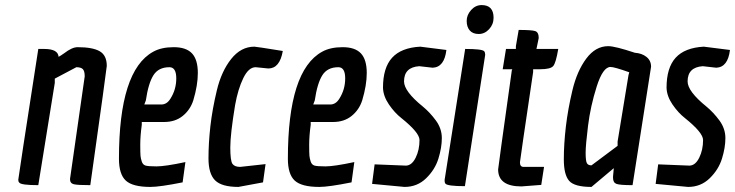

<svg xmlns="http://www.w3.org/2000/svg" viewBox="-20 -730 2898 757"><path d="M256 -24 314 -429Q314 -450 306.5 -457.5Q299 -465 281 -465L196 -420V-403L131 0Q63 0 56 -10Q52 -14 52 -21Q52 -28 131 -537H154Q209 -537 211 -506Q219 -510 233 -520Q264 -544 286 -544Q345 -544 373 -528Q401 -512 401 -470Q401 -462 336 0Q287 0 271.5 -3.5Q256 -7 256 -24Z M573 7Q503 7 476 -18Q449 -43 449 -104Q449 -452 584 -526Q616 -544 665 -544Q714 -544 737 -519.5Q760 -495 760 -442Q760 -394 742 -334Q730 -297 700.5 -273Q671 -249 627 -249H539V-238Q533 -194 533 -160Q533 -126 534 -115.5Q535 -105 539 -93Q543 -81 553 -77.5Q563 -74 597 -74Q631 -74 711 -91L700 -11Q610 7 573 7ZM616 -318Q638 -318 652 -341Q675 -377 675 -421Q675 -465 648 -465Q605 -465 585 -433.5Q565 -402 555 -334L549 -318Z M1038 -460 988 -465Q960 -465 939 -421.5Q918 -378 907 -316Q888 -201 888 -148.5Q888 -96 896.5 -84Q905 -72 927 -72L1027 -83L1017 -11L920 7Q854 7 828 -19Q802 -45 802 -105.5Q802 -166 809.5 -232.5Q817 -299 835 -374Q853 -449 891.5 -497.5Q930 -546 983 -546Q990 -546 1095 -529Q1083 -460 1038 -460Z M1239 7Q1169 7 1142 -18Q1115 -43 1115 -104Q1115 -452 1250 -526Q1282 -544 1331 -544Q1380 -544 1403 -519.5Q1426 -495 1426 -442Q1426 -394 1408 -334Q1396 -297 1366.5 -273Q1337 -249 1293 -249H1205V-238Q1199 -194 1199 -160Q1199 -126 1200 -115.5Q1201 -105 1205 -93Q1209 -81 1219 -77.5Q1229 -74 1263 -74Q1297 -74 1377 -91L1366 -11Q1276 7 1239 7ZM1282 -318Q1304 -318 1318 -341Q1341 -377 1341 -421Q1341 -465 1314 -465Q1271 -465 1251 -433.5Q1231 -402 1221 -334L1215 -318Z M1634 -178Q1634 -207 1563 -264Q1536 -285 1513.5 -318Q1491 -351 1490 -384Q1490 -463 1526 -502.5Q1562 -542 1637 -546L1740 -533Q1732 -465 1686 -463L1633 -469Q1573 -465 1573 -409Q1573 -370 1647 -310Q1675 -287 1698.5 -255Q1722 -223 1722 -185.5Q1722 -148 1708.5 -104.5Q1695 -61 1660 -27Q1625 7 1575 7L1447 -5L1457 -82L1581 -77Q1604 -78 1619 -108.5Q1634 -139 1634 -178Z M1879 -710Q1926 -710 1926 -660Q1926 -634 1908.5 -615Q1891 -596 1867.5 -596Q1844 -596 1832 -610Q1820 -624 1820 -647.5Q1820 -671 1837.5 -690.5Q1855 -710 1879 -710ZM1893 -514 1813 4Q1744 4 1736 -6Q1733 -10 1733 -17Q1733 -24 1734 -27L1814 -537Q1881 -537 1889 -528Q1893 -523 1893 -514Z M1944 -62Q1944 -68 1998 -453L2000 -457H1962L1975 -537H2014V-548L2025 -612Q2076 -612 2090 -607.5Q2104 -603 2104 -580L2097 -546L2095 -537H2181Q2172 -483 2161.5 -470Q2151 -457 2110 -457H2082V-446Q2030 -96 2030 -90Q2030 -72 2044 -72H2125L2114 -1L2036 5Q1944 5 1944 -62Z M2378 -548Q2405 -548 2483 -522Q2511 -520 2529 -505.5Q2547 -491 2547 -467Q2547 -466 2474 0Q2424 0 2410.5 -5Q2397 -10 2397 -29Q2397 -31 2397 -34L2400 -67L2312 7Q2245 7 2224 -17Q2203 -41 2203 -101.5Q2203 -162 2211 -230.5Q2219 -299 2237 -374.5Q2255 -450 2291.5 -499Q2328 -548 2378 -548ZM2387 -466Q2357 -466 2332.5 -388.5Q2308 -311 2298.5 -234.5Q2289 -158 2289 -127.5Q2289 -97 2293.5 -87.5Q2298 -78 2312 -78L2415 -155V-172L2458 -434L2461 -445Q2402 -466 2387 -466Z M2752 -178Q2752 -207 2681 -264Q2654 -285 2631.5 -318Q2609 -351 2608 -384Q2608 -463 2644 -502.5Q2680 -542 2755 -546L2858 -533Q2850 -465 2804 -463L2751 -469Q2691 -465 2691 -409Q2691 -370 2765 -310Q2793 -287 2816.5 -255Q2840 -223 2840 -185.5Q2840 -148 2826.5 -104.5Q2813 -61 2778 -27Q2743 7 2693 7L2565 -5L2575 -82L2699 -77Q2722 -78 2737 -108.5Q2752 -139 2752 -178Z"/></svg>

Font: Economica
Style: Bold Italic
Weight: 700
Designer: Vicente Lamonaca
Foundry: Vicente Lamonaca
Version: Version 1.100